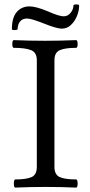

<svg xmlns="http://www.w3.org/2000/svg" viewBox="-20 -848 408 871"><path d="M50 3Q45 3 43.5 -6Q42 -15 43.5 -24.5Q45 -34 50 -34Q99 -34 123 -44.5Q147 -55 147 -91V-575Q147 -610 121 -620.5Q95 -631 43 -631Q38 -631 36.5 -639.5Q35 -648 36.5 -657Q38 -666 43 -666Q114 -663 184 -663Q254 -663 325 -666Q330 -666 331.5 -657Q333 -648 331.5 -639.5Q330 -631 325 -631Q276 -631 251.5 -620.5Q227 -610 227 -575V-91Q227 -55 251.5 -44.5Q276 -34 325 -34Q330 -34 331.5 -24.5Q333 -15 331.5 -6Q330 3 325 3Q256 0 188 0Q118 0 50 3ZM260 -718Q238 -718 180 -741Q122 -764 103 -764Q82 -764 71 -750.5Q60 -737 60 -716Q60 -712 47 -711.5Q34 -711 34 -716Q34 -768 56 -793.5Q78 -819 114 -819Q143 -819 196 -797Q223 -785 241 -779.5Q259 -774 269 -774Q288 -774 300.5 -790Q313 -806 313 -822Q313 -828 326 -828Q339 -828 339 -823Q339 -799 329 -775Q319 -751 301.5 -734.5Q284 -718 260 -718Z"/></svg>

Font: Junicode SmExp
Style: Regular
Weight: 400
Width: 6
Designer: Peter S. Baker
Version: Version 2.205; ttfautohint (v1.8.4)